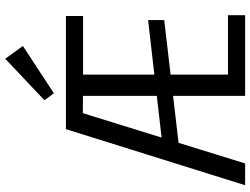

<svg xmlns="http://www.w3.org/2000/svg" viewBox="-134 -844 977 750"><g transform="rotate(-90 355.0 -468.5)"><path d="M226 -700H309L92 0H7ZM147 -321 652 -379V-316L147 -257ZM356 -700H668V-633H423L439 -684V-16L423 -67H671V0H356ZM423 -700V-633L270 -634L271 -700ZM551 -868 366 -747 339 -784 501 -937Z"/></g></svg>

Font: Pathway Extreme Condensed
Style: Regular
Weight: 400
Width: 3
Version: Version 1.001;gftools[0.9.26]